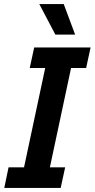

<svg xmlns="http://www.w3.org/2000/svg" viewBox="-20 -923 465 943"><path d="M1 0 22 -101H98L202 -589H126L148 -690H425L403 -589H329L225 -101H300L278 0ZM173 -903H293L349 -753H252Z"/></svg>

Font: Radio Canada Condensed SemiBold
Style: Italic
Weight: 600
Width: 3
Italic angle: -12°
Designer: Charles Daoud, Etienne Aubert Bonn, Alexandre Saumier Demers, Jacques Le Bailly
Foundry: Radio-Canada
Version: Version 2.104; ttfautohint (v1.8.4.7-5d5b);gftools[0.9.28.de